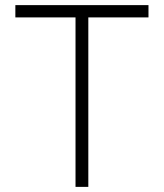

<svg xmlns="http://www.w3.org/2000/svg" viewBox="-20 -730 640 750"><path d="M275 0V-662H40V-710H560V-662H325V0Z"/></svg>

Font: Geist Mono ExtraLight
Style: Regular
Weight: 200
Monospace: yes
Designer: Basement.studio, Andrés Briganti, Mateo Zaragoza
Foundry: Basement.studio, Vercel, Andrés Briganti, Guido Ferreyra, Mateo Zaragoza
Version: Version 1.500; ttfautohint (v1.8.4.7-5d5b)